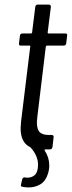

<svg xmlns="http://www.w3.org/2000/svg" viewBox="-20 -652 313 838"><path d="M258 -453H185Q182 -453 180 -449L143 -143Q141 -125 141 -118Q141 -86 154.5 -74Q168 -62 196 -63H206Q210 -63 212.5 -60Q215 -57 214 -53L209 -10Q207 0 198 0H178Q176 0 175 1.5Q174 3 175 5Q195 35 195 70Q195 89 189 107Q179 139 156 152.5Q133 166 106 166Q89 166 77 163Q69 162 72 152L77 130Q80 122 88 122Q89 123 92 123Q115 126 130.5 113Q146 100 146 67Q146 29 115 -7Q114 -8 111 -10Q70 -30 70 -92Q70 -100 72 -122L112 -449Q113 -450 112 -451.5Q111 -453 109 -453H71Q61 -453 63 -463L67 -496Q67 -500 70 -503Q73 -506 78 -506H115Q117 -506 118.5 -507Q120 -508 120 -510L134 -622Q134 -626 137 -629Q140 -632 145 -632H193Q202 -632 202 -622L188 -510Q188 -506 191 -506H265Q275 -506 273 -496L269 -463Q269 -459 266 -456Q263 -453 258 -453Z"/></svg>

Font: Barlow Condensed
Style: Italic
Weight: 400
Width: 3
Italic angle: -7°
Designer: Jeremy Tribby
Foundry: Tribby Type
Version: Version 1.408